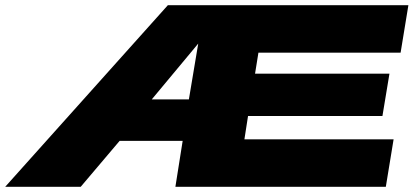

<svg xmlns="http://www.w3.org/2000/svg" viewBox="-63 -720 1594 740"><path d="M613 0 641 -177H398L248 0H-43L584 -700H1511L1481 -517H933L920 -436H1438L1411 -273H893L879 -183H1454L1424 0ZM522 -337H665L701 -552Z"/></svg>

Font: Georama ExtraExtended ExtraBold
Style: Italic
Weight: 800
Width: 8
Italic angle: -9°
Designer: Jean-Baptiste Levee
Foundry: Production Type
Version: Version 1.000